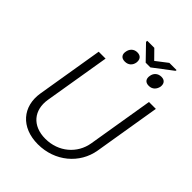

<svg xmlns="http://www.w3.org/2000/svg" viewBox="-282 -1155 1309 1309"><g transform="rotate(45 372.0 -500.5)"><path d="M421.2 -1014.2H353.7L352.3 -1003.2L451.3 -900.9H496.8L634.6 -1005.7L636 -1014.2H566.4L483.7 -950.6ZM301.8 -856.5C296.5 -829.2 309.3 -805.4 344.8 -805.4C380.7 -805.4 400.6 -827.4 405.9 -856.5C410.2 -887.1 397 -910.9 361.5 -910.9C327.8 -910.9 306.1 -887.1 301.8 -856.5ZM534.8 -856.5C529.1 -827.4 542.3 -803.6 577.4 -804C613.3 -803.6 632.8 -829.2 638.5 -856.5C642.8 -885.3 630 -909.1 595.9 -909.1C560.4 -909.1 538.7 -885.7 534.8 -856.5ZM656.6 -727.3 577.8 -250.4C558.9 -134.6 460.9 -50.1 334.2 -50.1C207.7 -50.1 140.3 -134.6 159.1 -250.4L238.3 -727.3H171.9L92.3 -245.7C67.8 -97.3 161.2 12.4 324.9 12.4C489 12.4 618.6 -97.3 643.5 -245.7L723 -727.3Z"/></g></svg>

Font: TID UI Light
Style: Italic
Weight: 300
Italic angle: -9.39999°
Designer: The TID Project Authors
Foundry: Bakken & Bæck
Version: Version 1.001;hotconv 1.0.109;makeotfexe 2.5.65596